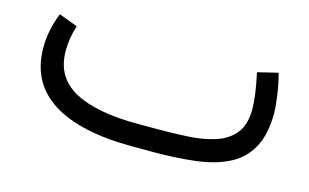

<svg xmlns="http://www.w3.org/2000/svg" viewBox="-54 -475 976 606"><g transform="rotate(15 434.0 -172.0)"><path d="M476.1 0H410.2Q235.4 0 145.3 -57.9Q55.2 -115.7 55.2 -229Q55.2 -259.3 61.3 -288.1Q67.4 -316.9 78.6 -343.8L139.6 -320.8Q126 -280.3 126 -236.3Q126.5 -150.9 198.5 -112.1Q270.5 -73.2 405.3 -73.2H472.7Q522 -73.2 570.1 -75.9Q618.2 -78.6 657.2 -91.1Q696.3 -103.5 719.5 -131.8Q742.7 -160.2 742.7 -211.4Q742.7 -254.9 726.6 -328.1L793 -344.2Q802.7 -309.1 807.6 -272.2Q812.5 -235.4 812.5 -218.8Q812.5 -147 788.3 -103.5Q764.2 -60.1 719.5 -37.6Q674.8 -15.1 613 -7.6Q551.3 0 476.1 0Z"/></g></svg>

Font: Vazir Light FD
Style: Light-FD
Weight: 300
Designer: Saber Rastikerdar
Foundry: Saber Rastikerdar
Version: Version 30.1.0